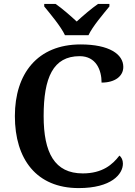

<svg xmlns="http://www.w3.org/2000/svg" viewBox="-20 -951 688 981"><path d="M312 -771H432C453 -816 508 -880 539 -918V-931H481C449 -909 402 -869 372 -841C342 -869 296 -909 264 -931H206V-918C237 -880 291 -816 312 -771ZM382 10C549 10 608 -61 608 -115C608 -133 601 -148 590 -156C556 -111 504 -65 403 -65C259 -65 203 -170 203 -358C203 -554 251 -664 387 -664C471 -664 499 -593 499 -529C568 -529 610 -562 610 -609C610 -674 538 -724 392 -724C171 -724 56 -574 56 -358C56 -137 167 10 382 10Z"/></svg>

Font: Noto Serif Lao SemiBold
Style: Regular
Weight: 600
Designer: Monotype Design Team
Foundry: Monotype Imaging Inc.
Version: Version 2.003